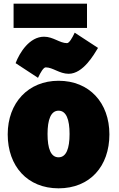

<svg xmlns="http://www.w3.org/2000/svg" viewBox="-20 -999 647 1046"><path d="M299 27C470 27 576 -93 576 -267C576 -439 467 -559 299 -559C134 -559 22 -439 22 -267C22 -93 130 27 299 27ZM65 -655 187 -575C201 -605 217 -632 229 -632C268 -632 304 -597 354 -597C433 -597 492 -702 514 -738L387 -821C373 -791 357 -764 345 -764C305 -764 270 -799 220 -799C141 -799 87 -713 65 -655ZM54 -847H454V-979H54ZM299 -396C341 -396 359 -348 359 -269C359 -190 341 -142 299 -142C257 -142 239 -189 239 -269C239 -347 257 -396 299 -396Z"/></svg>

Font: Repo ExtraBlack
Style: Regular
Weight: 400
Designer: Stefan Peev
Foundry: Context Ltd
Version: Version 001.502